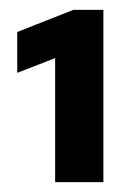

<svg xmlns="http://www.w3.org/2000/svg" viewBox="-20 -720 247 390"><path d="M92 -350V-602L15 -572V-655L129 -700H190V-350Z"/></svg>

Font: Red Hat Display Black
Style: Regular
Weight: 900
Designer: Pentagram, MCKL
Foundry: Pentagram, MCKL
Version: Version 1.023; ttfautohint (v1.8.3)